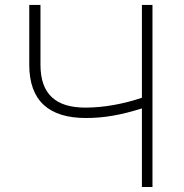

<svg xmlns="http://www.w3.org/2000/svg" viewBox="-20 -747 734 767"><path d="M96.9 -727.3V-488.3C96.9 -343.4 176.5 -275.9 322.1 -275.6C396.3 -275.2 465.6 -288.4 546.9 -313.9V0H589.1V-727.3H546.9V-356.5C473.4 -331.7 394.5 -317.1 321 -317.1C204.2 -317.1 141.7 -369.7 141.7 -488.3V-727.3Z"/></svg>

Font: Karasuma Gothic
Style: Thin
Weight: 200
Designer: Rasmus Andersson / Ryoko Ishizuka
Foundry: rsms
Version: Version 1.00